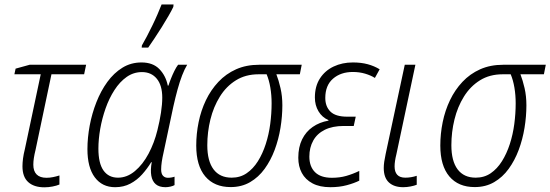

<svg xmlns="http://www.w3.org/2000/svg" viewBox="-20 -816 2428 847"><path d="M175.8 10.3Q129.9 10.3 104.5 -12.7Q79.1 -35.6 79.1 -82.5Q79.1 -97.2 81.5 -116.5Q84 -135.7 89.8 -158.7L159.7 -488.3H43.5L48.8 -513.2L110.8 -530.3H359.9L351.1 -488.3H207L136.7 -154.3Q131.8 -134.8 129.4 -119.1Q127 -103.5 127 -89.4Q127 -61 141.6 -46.4Q156.2 -31.7 185.1 -31.7Q199.7 -31.7 214.1 -34.7Q228.5 -37.6 242.2 -42V-2Q229.5 3.4 211.7 6.8Q193.8 10.3 175.8 10.3Z M487.8 9.8Q430.7 9.8 398.2 -33.7Q365.7 -77.1 365.7 -158.2Q365.7 -208.5 375.7 -262Q385.7 -315.4 405.3 -365.2Q424.8 -415 453.6 -454.6Q482.4 -494.1 520 -517.3Q557.6 -540.5 604 -540.5Q654.8 -540.5 683.1 -511.2Q711.4 -481.9 720.2 -438.5H723.1Q727.5 -452.6 734.4 -469.7Q741.2 -486.8 749.3 -503.2Q757.3 -519.5 765.6 -530.3H805.7Q793.9 -510.7 783.4 -483.4Q772.9 -456.1 763.4 -421.6Q753.9 -387.2 744.6 -345.7L701.7 -144Q696.3 -120.6 693.6 -102.1Q690.9 -83.5 690.9 -68.4Q690.9 -49.3 699.2 -40.5Q707.5 -31.7 720.7 -31.7Q728.5 -31.7 735.8 -33Q743.2 -34.2 750 -36.6V0.5Q743.7 4.4 732.2 7.1Q720.7 9.8 710 9.8Q682.6 9.8 667.2 -3.2Q651.9 -16.1 647.5 -40.8Q643.1 -65.4 649.4 -100.6H647Q629.9 -72.3 607.2 -46.9Q584.5 -21.5 554.9 -5.9Q525.4 9.8 487.8 9.8ZM500.5 -32.2Q540.5 -32.2 575.2 -61.3Q609.9 -90.3 635.3 -137.9Q660.6 -185.5 674.3 -241.2Q684.6 -282.2 690.2 -319.3Q695.8 -356.4 695.8 -385.3Q695.8 -439.5 671.6 -468.8Q647.5 -498 606.4 -498Q569.3 -498 538.8 -476.6Q508.3 -455.1 484.9 -418.7Q461.4 -382.3 445.8 -337.9Q430.2 -293.5 422.1 -247.3Q414.1 -201.2 414.1 -160.2Q414.1 -95.7 436.5 -64Q459 -32.2 500.5 -32.2ZM605 -606 606 -615.7Q616.2 -633.3 628.2 -656Q640.1 -678.7 652.3 -703.9Q664.6 -729 675 -753.2Q685.5 -777.3 692.9 -796.4H745.6L744.6 -785.6Q737.3 -770 723.6 -746.3Q710 -722.7 693.4 -696Q676.8 -669.4 660.9 -645.8Q645 -622.1 633.8 -606Z M997.6 9.3Q925.3 9.3 885.5 -37.8Q845.7 -85 845.7 -173.8Q845.7 -225.6 856.2 -277.1Q866.7 -328.6 888.4 -374Q910.2 -419.4 943.4 -454.8Q976.6 -490.2 1021.5 -510.3Q1066.4 -530.3 1123 -530.3H1311L1302.7 -488.3H1199.2Q1209.5 -461.9 1217.5 -427Q1225.6 -392.1 1225.6 -351.1Q1225.6 -302.7 1217.3 -252Q1209 -201.2 1191.7 -154.8Q1174.3 -108.4 1147.5 -71.3Q1120.6 -34.2 1083.3 -12.5Q1045.9 9.3 997.6 9.3ZM1002 -32.2Q1039.6 -32.2 1068.1 -51.8Q1096.7 -71.3 1117.7 -104.7Q1138.7 -138.2 1152.3 -180.4Q1166 -222.7 1172.1 -269Q1178.2 -315.4 1178.2 -360.4Q1178.2 -396.5 1172.6 -429.7Q1167 -462.9 1156.2 -488.3H1120.6Q1063.5 -488.3 1020.8 -461.7Q978 -435.1 950 -389.9Q921.9 -344.7 908.2 -289.1Q894.5 -233.4 894.5 -175.3Q894.5 -105.5 922.1 -68.8Q949.7 -32.2 1002 -32.2Z M1437.5 9.8Q1390.1 9.8 1358.6 -7.1Q1327.1 -23.9 1311.5 -53Q1295.9 -82 1295.9 -120.1Q1295.9 -167 1312.7 -201.2Q1329.6 -235.4 1359.6 -256.1Q1389.6 -276.9 1428.7 -283.7L1429.2 -286.1Q1400.9 -298.3 1385 -325Q1369.1 -351.6 1369.1 -385.7Q1369.1 -435.5 1391.4 -470Q1413.6 -504.4 1451.7 -522.5Q1489.7 -540.5 1536.6 -540.5Q1573.2 -540.5 1602.1 -532.7Q1630.9 -524.9 1654.8 -510.3L1633.8 -472.2Q1616.2 -483.4 1590.8 -491Q1565.4 -498.5 1536.6 -498.5Q1483.4 -498.5 1449.2 -469Q1415 -439.5 1415 -383.8Q1415 -346.2 1437.7 -323.7Q1460.4 -301.3 1511.2 -301.3H1549.3L1540.5 -260.3H1496.6Q1446.8 -260.3 1412.8 -243.4Q1378.9 -226.6 1361.8 -195.8Q1344.7 -165 1344.7 -125Q1344.7 -81.5 1369.6 -56.6Q1394.5 -31.7 1444.3 -31.7Q1478.5 -31.7 1507.6 -40Q1536.6 -48.3 1564.9 -62V-19Q1542.5 -7.8 1509.8 1Q1477.1 9.8 1437.5 9.8Z M1758.8 9.8Q1718.3 9.8 1695.6 -11.2Q1672.9 -32.2 1672.9 -75.2Q1672.9 -87.4 1675 -102.5Q1677.2 -117.7 1681.2 -136.2L1765.6 -530.3H1812.5L1728.5 -134.8Q1724.6 -119.6 1722.7 -106.4Q1720.7 -93.3 1720.7 -82Q1720.7 -57.6 1732.4 -44.9Q1744.1 -32.2 1768.1 -32.2Q1781.2 -32.2 1793.9 -34.4Q1806.6 -36.6 1818.4 -40.5V-1Q1807.6 3.4 1791 6.6Q1774.4 9.8 1758.8 9.8Z M2074.2 9.3Q2002 9.3 1962.2 -37.8Q1922.4 -85 1922.4 -173.8Q1922.4 -225.6 1932.9 -277.1Q1943.4 -328.6 1965.1 -374Q1986.8 -419.4 2020 -454.8Q2053.2 -490.2 2098.1 -510.3Q2143.1 -530.3 2199.7 -530.3H2387.7L2379.4 -488.3H2275.9Q2286.1 -461.9 2294.2 -427Q2302.2 -392.1 2302.2 -351.1Q2302.2 -302.7 2293.9 -252Q2285.6 -201.2 2268.3 -154.8Q2251 -108.4 2224.1 -71.3Q2197.3 -34.2 2159.9 -12.5Q2122.6 9.3 2074.2 9.3ZM2078.6 -32.2Q2116.2 -32.2 2144.8 -51.8Q2173.3 -71.3 2194.3 -104.7Q2215.3 -138.2 2229 -180.4Q2242.7 -222.7 2248.8 -269Q2254.9 -315.4 2254.9 -360.4Q2254.9 -396.5 2249.3 -429.7Q2243.7 -462.9 2232.9 -488.3H2197.3Q2140.1 -488.3 2097.4 -461.7Q2054.7 -435.1 2026.6 -389.9Q1998.5 -344.7 1984.9 -289.1Q1971.2 -233.4 1971.2 -175.3Q1971.2 -105.5 1998.8 -68.8Q2026.4 -32.2 2078.6 -32.2Z"/></svg>

Font: Open Sans SemiCondensed Light
Style: Italic
Weight: 300
Width: 4
Italic angle: -12°
Designer: Monotype Design Team
Foundry: Monotype Imaging Inc.
Version: Version 3.000